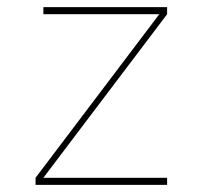

<svg xmlns="http://www.w3.org/2000/svg" viewBox="-20 -520 570 540"><path d="M450 -20H102L450 -480V-500H102V-480H428L80 -20V0H450Z"/></svg>

Font: Perun Thin
Style: Regular
Weight: 100
Foundry: Copyright (c) Stefan Peev, Context Ltd, 2016
Version: Version 1.089